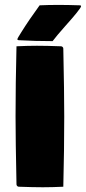

<svg xmlns="http://www.w3.org/2000/svg" viewBox="-20 -779 358 801"><path d="M44.9 -293Q44.9 -429.7 48.8 -585.9Q95.2 -588.1 134.3 -588.1Q174.6 -588.1 234.4 -585.9Q238.3 -585.9 241.2 -583Q244.1 -580.1 244.1 -576.2Q248 -392.6 248 -293Q248 -156.2 244.1 0Q197.8 2.2 158.7 2.2Q118.4 2.2 58.6 0Q54.7 0 51.8 -2.9Q48.8 -5.9 48.8 -9.8Q44.9 -193.4 44.9 -293ZM69.8 -646Q100.1 -694.8 145.3 -756.8Q181.9 -758.5 223.9 -758.5Q262.9 -758.5 313.2 -756.8Q318.1 -756.8 318.1 -752.7Q318.1 -748 298.3 -723.6Q284.9 -706.8 250.7 -668.5Q216.6 -630.1 199.5 -607.4Q127.9 -607.4 57.4 -611.3Q52.5 -611.8 52.5 -615.5Q52.5 -619.1 69.8 -646Z"/></svg>

Font: Digitalt
Style: Medium
Weight: 500
Designer: gluk
Foundry: gluk
Version: Version 0.60